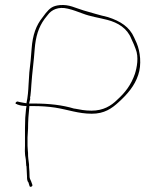

<svg xmlns="http://www.w3.org/2000/svg" viewBox="-20 -698 614 753"><path d="M41 -294C41 -292 41 -291 43 -290H46V-289C52 -287 59 -284 71 -283L84 -282L82 -270C81 -258 80 -247 79 -236L78 -196V-126C78 -115 77 -105 78 -98V-96C78 -86 82 -76 82 -61C83 -56 82 -47 84 -45V-43C84 -35 86 -15 86 -5C86 -2 85 11 92 18V19C93 22 95 29 96 32C98 38 109 33 107 27L102 13C99 7 96 1 96 -5C96 -14 95 -37 94 -43V-46C94 -51 94 -56 93 -60L91 -76C90 -82 90 -90 90 -98C90 -105 88 -115 88 -126V-159C88 -170 90 -182 90 -194C90 -222 92 -253 95 -279V-282H112C139 -282 171 -280 196 -276C247 -268 287 -252 340 -252C389 -252 418 -272 446 -298C479 -328 508 -361 522 -404C536 -444 530 -496 516 -529L506 -551C488 -592 453 -615 403 -631C368 -639 340 -648 308 -657C274 -667 252 -681 215 -678C185 -675 175 -665 159 -646L147 -630C122 -599 108 -562 104 -507C102 -475 99 -447 95 -414L92 -366C91 -343 89 -317 84 -295V-293L72 -295C60 -297 56 -298 48 -300C47 -300 42 -298 41 -294ZM77 -197H78ZM94 -292 98 -308C99 -309 98 -313 98 -318V-319H99C101 -334 102 -350 103 -366C106 -413 113 -459 116 -505C120 -555 131 -591 155 -624L167 -639C182 -660 209 -673 246 -664C268 -659 284 -652 304 -645C335 -633 366 -629 401 -620C443 -609 479 -587 495 -546L505 -524C508 -516 510 -511 512 -506C525 -474 517 -433 509 -408C494 -365 471 -335 440 -307C416 -283 385 -264 339 -264C313 -264 294 -268 273 -272H271C225 -286 173 -292 112 -292ZM95 -414ZM102 13V14ZM159 -646ZM403 -631ZM440 -307ZM495 -546Z"/></svg>

Font: Stray Cat
Style: Hl
Weight: 100
Version: Version 1.0